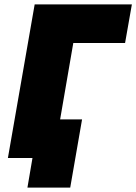

<svg xmlns="http://www.w3.org/2000/svg" viewBox="-20 -720 621 875"><path d="M16 0H128L105 135H300L354 -176H254L314 -524H550L581 -700H138Z"/></svg>

Font: Fixel Display Black
Style: Italic
Weight: 900
Italic angle: -10°
Designer: AlfaBravo + MacPaw
Foundry: Kyrylo Tkachov, Marchela Mozhyna, Serhii Makarenko, Maria Weinstein, Zakhar Kryvoshyya
Version: Version 1.210;Glyphs 3.2 (3217)